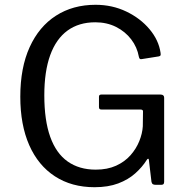

<svg xmlns="http://www.w3.org/2000/svg" viewBox="-20 -772 779 802"><path d="M374.9 10Q279.3 10 209.4 -35.5Q139.5 -80.9 102.1 -165.7Q64.8 -250.5 64.8 -368Q64.8 -489.1 103.9 -575.1Q143 -661.1 213.8 -706.5Q284.6 -752 379.2 -752Q448.9 -752 507.6 -723.8Q566.3 -695.7 604.6 -650Q642.9 -604.4 650.6 -551.8Q651.9 -543.9 650.6 -540.8Q649.3 -537.7 643.1 -536.4L570.7 -524.9Q565.9 -524.2 563.6 -526.7Q561.4 -529.1 560.1 -534.8Q552.9 -575.1 528 -607.7Q503.2 -640.2 464.7 -659.6Q426.2 -678.9 377.9 -678.9Q309.7 -678.9 262 -644.3Q214.4 -609.6 189.7 -541.6Q165.1 -473.5 165.1 -374Q165.1 -269.5 189.8 -200.4Q214.5 -131.4 262.7 -97.4Q310.9 -63.4 380.1 -63.4Q428.6 -63.4 464.8 -79.8Q501 -96.3 525 -123.4Q549 -150.5 561.8 -182.4Q574.6 -214.2 576.5 -244.3L577.3 -304Q579 -314.5 566.9 -314.5H404Q398.3 -314.5 395.9 -316.8Q393.4 -319.1 393.4 -324.9V-368Q393.4 -377 402.8 -377H650.9Q658.3 -377 662 -373.6Q665.7 -370.1 665.7 -364.1V-12.7Q665.7 -5.7 662.7 -2.8Q659.6 0 653.8 0H631Q624.2 0 619.6 -2Q615 -3.9 612.8 -11.8L601.8 -104.5Q601.2 -109 598.7 -109Q596.2 -109 593 -104Q574.2 -73.9 544.9 -47.8Q515.6 -21.6 473.7 -5.8Q431.8 10 374.9 10Z"/></svg>

Font: Libre Franklin Thin
Style: Regular
Weight: 100
Designer: Pablo Impallari, Rodrigo Fuenzalida, Nhung Nguyen
Foundry: Impallari Type
Version: Version 3.000